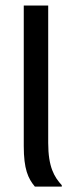

<svg xmlns="http://www.w3.org/2000/svg" viewBox="-20 -687 273 707"><path d="M207.5 0V-5C180 -35 157.5 -71.7 157.5 -160.8V-666.7H67.5V-149.2C67.5 -64.2 83.3 -30 108.3 0Z"/></svg>

Font: Familjen Grotesk
Style: Regular
Weight: 400
Designer: Anders Wikstroem, Jonas Baeckman, Matilda Gysing, Kristian Moeller
Foundry: Familjen STHLM AB
Version: Version 2.000